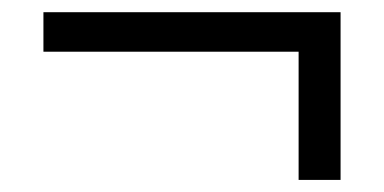

<svg xmlns="http://www.w3.org/2000/svg" viewBox="-20 -515 626 313"><path d="M466.8 -221.7V-430.7H50.8V-495.1H535.2V-221.7Z"/></svg>

Font: Min Sans
Style: Regular
Weight: 400
Designer: Jinseong-Kim, NotoSansCJK, Nunito
Foundry: Jinseong-Kim
Version: Version 1.400;Glyphs 3.1.2 (3151)